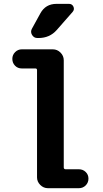

<svg xmlns="http://www.w3.org/2000/svg" viewBox="-20 -990 540 1010"><path d="M394.5 -99.6Q416 -99.6 430.7 -85.4Q445.3 -71.3 445.3 -50.3Q445.3 -29.3 430.7 -14.6Q416 0 394.5 0H232.4Q209 0 191.9 -17.1Q174.8 -34.2 174.8 -56.6V-621.1Q174.8 -629.9 166 -629.9H94.7Q73.2 -629.9 59.1 -644.5Q44.9 -659.2 44.9 -680.2Q44.9 -701.2 59.6 -715.8Q74.2 -730.5 94.7 -730.5H257.8Q281.2 -730.5 298.3 -713.4Q315.4 -696.3 315.4 -672.9V-109.4Q315.4 -100.6 324.2 -99.6ZM277.3 -969.7H342.8Q359.4 -969.7 366.2 -955.1Q373 -940.4 362.3 -927.7L278.3 -832Q241.2 -790 182.6 -790H176.8Q158.2 -790 148.4 -806.6Q138.7 -823.2 148.4 -839.8L192.4 -919.9Q219.7 -969.7 277.3 -969.7Z"/></svg>

Font: Rounded Mgen+ 1mn bold
Style: Bold
Weight: 700
Designer: [Source Han Sans]
Ryoko NISHIZUKA  (kana & ideographs); Paul D. Hunt (Latin, Greek & Cyrillic); Wenlong ZHANG  (bopomofo
Version: Version 1.059.20150602